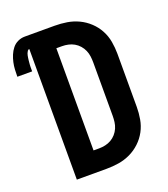

<svg xmlns="http://www.w3.org/2000/svg" viewBox="-177 -831 812 927"><g transform="rotate(-20 229.0 -367.5)"><path d="M58 0V-671Q52 -671 48.5 -665.5Q45 -660 43 -655Q41 -650 40 -644.5Q39 -639 38 -633Q37 -627 36.5 -621.5Q36 -616 35.5 -610.5Q35 -605 34.5 -599Q34 -593 34 -587.5Q34 -582 34 -576.5Q34 -571 34 -565H-42Q-42 -583 -41 -601.5Q-40 -620 -36 -638Q-32 -656 -25 -673Q-18 -690 -6.5 -704.5Q5 -719 22 -727Q39 -735 58 -735H211Q243 -735 274 -730Q305 -725 333.5 -711.5Q362 -698 385.5 -676Q409 -654 424 -626Q439 -598 444.5 -566.5Q450 -535 450 -504V-231Q450 -200 444.5 -168.5Q439 -137 424 -109Q409 -81 385.5 -59Q362 -37 333.5 -23.5Q305 -10 274 -5Q243 0 211 0ZM182 -105H211Q227 -105 243 -108.5Q259 -112 273 -120Q287 -128 298 -140.5Q309 -153 315.5 -168Q322 -183 324 -199Q326 -215 326 -231V-504Q326 -520 324 -536Q322 -552 315.5 -567Q309 -582 298 -594.5Q287 -607 273 -615Q259 -623 243 -626.5Q227 -630 211 -630H182Z"/></g></svg>

Font: Iosevka Curly Extrabold
Style: Regular
Weight: 800
Monospace: yes
Designer: Belleve Invis
Foundry: Belleve Invis
Version: Version 22.1.2; ttfautohint (v1.8.4)